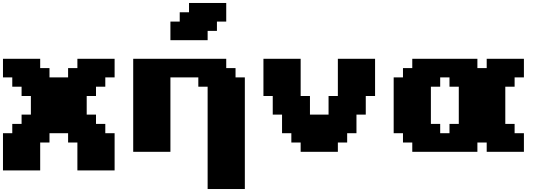

<svg xmlns="http://www.w3.org/2000/svg" viewBox="-20 -1020 3665 1290"><path d="M500 125H750V-125H687.5V-187.5H625V-250H562.5V-375H625V-437.5H687.5V-500H750V-625H500V-562.5H437.5V-500H312.5V-562.5H250V-625H0V-500H62.5V-437.5H125V-375H187.5V-250H125V-187.5H62.5V-125H0V125H250V-62.5H312.5V-125H437.5V-62.5H500Z M1375 250H1625V-500H1562.5V-562.5H1500V-625H875V0H1125V-500H1312.5V-437.5H1375ZM1125 -750H1375V-812.5H1437.5V-875H1500V-1000H1250V-937.5H1187.5V-875H1125Z M2000 0H2250V-62.5H2312.5V-125H2375V-250H2437.5V-375H2500V-625H2250V-375H2187.5V-250H2062.5V-375H2000V-625H1750V-375H1812.5V-250H1875V-125H1937.5V-62.5H2000Z M3250 0H3500V-125H3437.5V-187.5H3375V-437.5H3437.5V-500H3500V-625H3250V-562.5H3187.5V-625H2750V-562.5H2687.5V-500H2625V-125H2687.5V-62.5H2750V0H3187.5V-62.5H3250ZM3000 -125H2937.5V-187.5H2875V-437.5H2937.5V-500H3000V-437.5H3062.5V-187.5H3000Z"/></svg>

Font: Faithful 32x
Style: Bold
Weight: 400
Foundry: Faithful Resource Pack
Version: Version 1.0; January 27, 2023